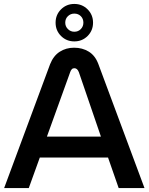

<svg xmlns="http://www.w3.org/2000/svg" viewBox="-20 -954 754 974"><path d="M1 0 234 -628Q251 -671 283 -691.5Q315 -712 356 -712Q398 -712 430.5 -692Q463 -672 479 -629L713 0H582L528 -155H182L126 0ZM218 -261H492L380 -588Q376 -598 370.5 -603Q365 -608 357 -608Q349 -608 344 -602.5Q339 -597 336 -588ZM357 -744Q317 -744 289.5 -771.5Q262 -799 262 -839Q262 -879 289.5 -906.5Q317 -934 357 -934Q397 -934 424.5 -906.5Q452 -879 452 -839Q452 -799 424.5 -771.5Q397 -744 357 -744ZM357 -793Q377 -793 390 -806.5Q403 -820 403 -839Q403 -859 390 -872Q377 -885 357 -885Q338 -885 324.5 -872Q311 -859 311 -839Q311 -820 324.5 -806.5Q338 -793 357 -793Z"/></svg>

Font: MuseoModerno SemiBold Medium
Style: Regular
Weight: 500
Version: Version 1.001